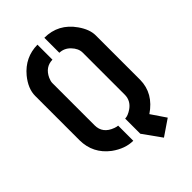

<svg xmlns="http://www.w3.org/2000/svg" viewBox="-233 -782 981 981"><g transform="rotate(-45 257.5 -291.5)"><path d="M38.1 -190.4V-511.7Q38.1 -563.5 81.1 -616.2Q140.6 -687.5 231.4 -688.5V-580.1Q178.7 -579.1 154.3 -526.4Q146.5 -508.8 146.5 -496.1V-190.4Q146.5 -131.8 209 -109.4Q222.7 -104.5 230.5 -104.5V4.9Q172.9 4.9 116.2 -36.1Q39.1 -94.7 38.1 -190.4ZM281.2 4.9V-104.5Q301.8 -104.5 330.1 -124Q365.2 -149.4 366.2 -190.4V-496.1Q366.2 -526.4 339.8 -553.7Q315.4 -579.1 281.2 -580.1V-688.5Q381.8 -688.5 441.4 -603.5Q475.6 -554.7 475.6 -511.7V-190.4Q474.6 -93.8 384.8 -33.2L438.5 45.9L352.5 104.5Z"/></g></svg>

Font: Post No Bills Colombo
Style: Bold
Weight: 800
Designer: Kosala Senevirathne, Siva Puranthara, Lasantha Premarathna, Tharique Azeez
Foundry: Mooniak
Version: Version 1.220 ; ttfautohint (v1.5)